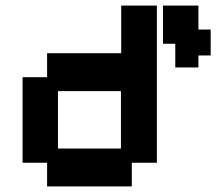

<svg xmlns="http://www.w3.org/2000/svg" viewBox="-20 -658 776 689"><path d="M149 11V-74H61V-381H149V-467H415V-638H543V-74H453V11ZM188 -125H414V-331H188ZM609 -416V-480V-472V-501H565V-638H692V-552H736V-459H692V-416Z"/></svg>

Font: Pixelify Sans
Style: Bold
Weight: 700
Designer: Stefie Justprince
Foundry: Typecalism Foundryline
Version: Version 1.000